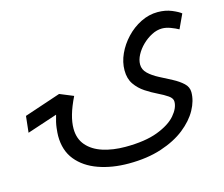

<svg xmlns="http://www.w3.org/2000/svg" viewBox="-96 -613 1085 928"><g transform="rotate(-15 446.5 -148.5)"><path d="M440 187Q357 187 289.5 163Q222 139 183 91Q144 43 144 -30Q144 -44 147 -70Q150 -96 161 -132L10 -82L19 -164L201 -225L269 -197Q246 -150 235.5 -113Q225 -76 225 -45Q225 6 254 39.5Q283 73 333 89Q383 105 445 105Q544 105 607 81Q670 57 700 22Q730 -13 730 -45Q730 -62 710.5 -75.5Q691 -89 662 -103Q633 -117 604 -136Q575 -155 555.5 -183Q536 -211 536 -253Q536 -294 554.5 -334.5Q573 -375 605 -409Q637 -443 678 -463.5Q719 -484 763 -484Q802 -484 833 -471Q864 -458 877 -447L844 -376Q828 -385 805.5 -393.5Q783 -402 763 -402Q737 -402 711 -388.5Q685 -375 663.5 -354Q642 -333 629 -308.5Q616 -284 616 -261Q616 -235 636.5 -215.5Q657 -196 688 -180Q719 -164 749.5 -148Q780 -132 800.5 -113Q821 -94 821 -68Q821 -25 796.5 19.5Q772 64 724 102Q676 140 604.5 163.5Q533 187 440 187Z"/></g></svg>

Font: Go Noto Current
Style: Regular
Weight: 400
Designer: Monotype Design Team
Foundry: Monotype Imaging Inc.
Version: Version 2.007; ttfautohint (v1.8) -l 8 -r 50 -G 200 -x 14 -D